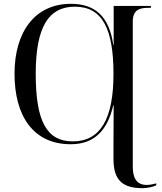

<svg xmlns="http://www.w3.org/2000/svg" viewBox="-20 -745 848 1005"><path d="M727 240C752 240 785 232 798 225V215C779 220 762 223 748 223C690 223 675 180 675 126V-632C675 -695 712 -704 757 -704H770V-714H575V-510H573C551 -661 476 -725 351 -725C164 -725 56 -580 56 -359C56 -137 155 10 350 10C473 10 542 -61 573 -194H575C575 -133 574 -41 574 0V87C574 197 620 240 727 240ZM361 -5C224 -5 167 -111 167 -358C167 -604 234 -710 372 -710C518 -710 574 -590 574 -358C574 -125 507 -5 361 -5Z"/></svg>

Font: Noto Serif Display
Style: Regular
Weight: 400
Designer: Monotype Design Team
Foundry: Monotype Imaging Inc.
Version: Version 2.009